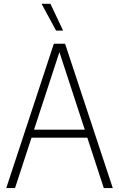

<svg xmlns="http://www.w3.org/2000/svg" viewBox="-20 -964 610 984"><path d="M12 0 256 -740H313.5L558 0H512L427.5 -258.5H141.5L57 0ZM154.5 -299.5H414.5L284.5 -697ZM267.5 -807 193 -944.5H238.5L303.5 -807Z"/></svg>

Font: Encode Sans Condensed ExtraLight
Style: Regular
Weight: 200
Width: 3
Designer: Multiple Designers
Foundry: Impallari Type
Version: Version 3.000; ttfautohint (v1.8.3) -l 8 -r 50 -G 200 -x 14 